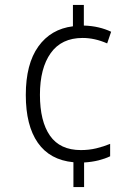

<svg xmlns="http://www.w3.org/2000/svg" viewBox="-20 -744 556 774"><path d="M318 -641Q350 -640 377.5 -633.5Q405 -627 428 -616L412 -569Q362 -591 313 -591Q228 -591 184.5 -530Q141 -469 141 -362Q141 -255 181.5 -197Q222 -139 306 -139Q339 -139 368 -146Q397 -153 424 -164V-114Q403 -104 377 -97.5Q351 -91 319 -89V10H276V-90Q181 -99 132.5 -168.5Q84 -238 84 -361Q84 -486 134.5 -556.5Q185 -627 274 -638V-724H318Z"/></svg>

Font: Noto Sans Georgian SemiCondensed Light
Style: Regular
Weight: 300
Width: 4
Designer: Monotype Design Team, Akaki Razmadze
Foundry: Google LLC
Version: Version 2.005; ttfautohint (v1.8.4.7-5d5b)